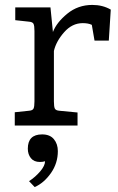

<svg xmlns="http://www.w3.org/2000/svg" viewBox="-20 -510 480 780"><path d="M120 -98V-384Q120 -406 116 -413.5Q112 -421 97 -422L42 -428V-480H185L195 -380Q210 -419 253.5 -454.5Q297 -490 355 -490Q397 -490 430 -471L422 -345H364L353 -409Q339 -416 316 -416Q273 -416 240.5 -379Q208 -342 199 -303V-98Q199 -76 203 -68.5Q207 -61 222 -60L295 -53V0H40V-54L97 -60Q112 -61 116 -68.5Q120 -76 120 -98ZM215 104Q215 153 187 193Q159 233 121 250L98 226Q124 209 143.5 186Q163 163 163 145Q155 148 142 148Q118 148 105.5 132.5Q93 117 93 94Q93 36 151 36Q183 36 199 55.5Q215 75 215 104Z"/></svg>

Font: Enriqueta
Style: Regular
Weight: 400
Designer: Viviana Monsalve, Gustavo Ibarra
Foundry: Viviana Monsalve, Gustavo Ibarra
Version: Version 1.002